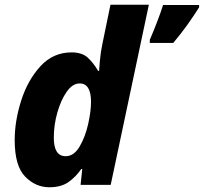

<svg xmlns="http://www.w3.org/2000/svg" viewBox="-20 -780 860 810"><path d="M257 -121Q207 -121 207 -199Q207 -253 222 -305.5Q237 -358 261.5 -393Q286 -428 316 -428Q364 -428 364 -350Q364 -311 352 -257Q340 -203 316 -162Q292 -121 257 -121ZM188 10Q238 10 269 -12Q300 -34 323 -67H327L320 0H447L608 -760H446L412 -595Q405 -563 401.5 -525Q398 -487 398 -481H394Q374 -515 350 -537Q326 -559 282 -559Q204 -559 150.5 -500.5Q97 -442 69.5 -356Q42 -270 42 -189Q42 -80 86 -35Q130 10 188 10ZM612 -599H711Q743 -637 770.5 -675.5Q798 -714 820 -749V-759H668Q658 -727 641.5 -684.5Q625 -642 612 -612Z"/></svg>

Font: Noto Sans Display Extra
Style: Italic
Weight: 800
Italic angle: -12°
Designer: Monotype Design Team
Foundry: Monotype Imaging Inc.
Version: Version 1.900